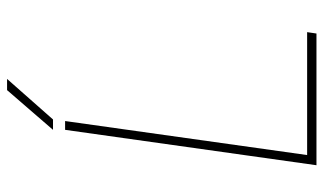

<svg xmlns="http://www.w3.org/2000/svg" viewBox="-206 -709 915 543"><g transform="rotate(-90 251.5 -437.5)"><path d="M299.8 -875 185.1 -745.1H155.8L268.1 -875ZM84.5 -26.4H432.1L428.2 0H55.7L155.8 -710.9H180.7Z"/></g></svg>

Font: Robert Sans Thin
Style: Italic
Weight: 100
Italic angle: -8°
Designer: Christian Robertson (extended by Adam Twardoch)
Foundry: Google
Version: Version 12.135;April 2, 2019;FontCreator 11.5.0.2425 64-bit;